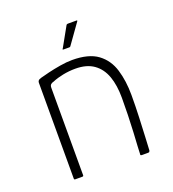

<svg xmlns="http://www.w3.org/2000/svg" viewBox="-118 -718 730 809"><g transform="rotate(-20 247.0 -313.5)"><path d="M82 0Q77 0 77 -5Q77 -112 77 -220Q77 -328 77 -435Q77 -440 80 -444Q83 -448 93 -451Q107 -455 132 -461Q157 -467 186.5 -472Q216 -477 241 -477Q315 -477 355 -447.5Q395 -418 410.5 -367Q426 -316 426 -253Q426 -203 424 -153.5Q422 -104 420 -65Q418 -26 417 -7Q415 -2 413.5 -1Q412 0 406 0H382Q377 0 375.5 -1.5Q374 -3 375 -8Q375 -16 376.5 -41Q378 -66 380 -102Q382 -138 383 -178.5Q384 -219 384 -256Q384 -312 369.5 -352.5Q355 -393 323.5 -415.5Q292 -438 241 -438Q213 -438 185.5 -432.5Q158 -427 137 -418Q131 -417 125 -412.5Q119 -408 119 -397Q119 -333 119 -267.5Q119 -202 119 -136Q119 -70 119 -5Q119 0 114 0ZM223 -531Q219 -531 219 -533Q219 -535 221 -536L269 -622Q271 -627 278 -627H316Q318 -627 318.5 -625.5Q319 -624 317 -622L255 -535Q254 -533 252.5 -532Q251 -531 248 -531Z"/></g></svg>

Font: Glory Thin ExtraLight
Style: Regular
Weight: 250
Version: Version 1.011